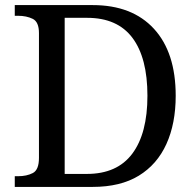

<svg xmlns="http://www.w3.org/2000/svg" viewBox="-20 -734 767 754"><path d="M38 0V-42H51Q85 -42 109 -54.5Q133 -67 133 -114V-604Q133 -648 108.5 -660Q84 -672 51 -672H38V-714H344Q499 -714 584.5 -621Q670 -528 670 -358Q670 -249 633.5 -168.5Q597 -88 525 -44Q453 0 344 0ZM321 -51Q440 -51 499.5 -130.5Q559 -210 559 -358Q559 -507 500 -585.5Q441 -664 322 -664H234V-51Z"/></svg>

Font: Noto Serif Test
Style: Regular
Weight: 400
Version: Version 1.000